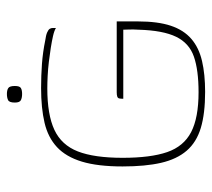

<svg xmlns="http://www.w3.org/2000/svg" viewBox="-49 -556 614 556"><g transform="rotate(-90 258.0 -278.0)"><path d="M270 9Q207 9 165.5 -3.5Q124 -16 99.5 -44.5Q75 -73 64.5 -118.5Q54 -164 54 -230Q54 -302 68 -348Q82 -394 110 -420Q138 -446 180.5 -456Q223 -466 281 -466Q317 -466 351 -463.5Q385 -461 419 -454Q434 -452 442 -448.5Q450 -445 452.5 -441Q455 -437 455 -432V-423Q447 -428 431.5 -431.5Q416 -435 397 -438Q378 -441 357 -443.5Q336 -446 316 -447Q296 -448 280 -448Q204 -448 160 -427.5Q116 -407 97.5 -359.5Q79 -312 79 -230Q79 -149 95.5 -101Q112 -53 153.5 -31.5Q195 -10 269 -10Q333 -10 372 -23.5Q411 -37 429.5 -75Q448 -113 450 -184Q451 -200 450.5 -211.5Q450 -223 450 -228H250Q250 -236 251 -240Q252 -244 256.5 -245.5Q261 -247 269 -247H474V-186Q474 -128 461.5 -90.5Q449 -53 423.5 -31Q398 -9 359.5 0Q321 9 270 9ZM264 -521Q253 -521 246 -524.5Q239 -528 239 -542Q239 -558 246 -561.5Q253 -565 264 -565Q275 -565 281 -561Q287 -557 287 -542Q287 -528 281 -524.5Q275 -521 264 -521Z"/></g></svg>

Font: Genos Thin
Style: Regular
Weight: 100
Designer: Robert E. Leuschke
Foundry: Robert E. Leuschke
Version: Version 1.010